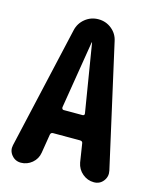

<svg xmlns="http://www.w3.org/2000/svg" viewBox="-110 -807 721 884"><g transform="rotate(15 250.0 -365.0)"><path d="M292 -285.2Q296.9 -285.2 299.3 -288.1Q301.8 -291 300.8 -295.9L248 -619.1Q248 -620.1 247.1 -620.1Q246.1 -620.1 246.1 -619.1L193.4 -295.9Q193.4 -291 195.8 -288.1Q198.2 -285.2 202.1 -285.2ZM346.7 -652.3 477.5 -70.3Q483.4 -43 466.8 -21.5Q450.2 0 421.9 0Q391.6 0 367.7 -20Q343.8 -40 337.9 -71.3L324.2 -159.2Q323.2 -169.9 310.5 -169.9H182.6Q171.9 -169.9 169.9 -159.2L155.3 -69.3Q150.4 -39.1 127 -19.5Q103.5 0 74.2 0Q46.9 0 29.8 -21Q12.7 -42 18.6 -68.4L151.4 -652.3Q159.2 -686.5 186.5 -708.5Q213.9 -730.5 249.5 -730.5Q285.2 -730.5 312.5 -708.5Q339.8 -686.5 346.7 -652.3Z"/></g></svg>

Font: Rounded-X Mgen+ 1m bold
Style: Bold
Weight: 700
Designer: [Source Han Sans]
Ryoko NISHIZUKA  (kana & ideographs); Paul D. Hunt (Latin, Greek & Cyrillic); Wenlong ZHANG  (bopomofo
Version: Version 1.059.20150602